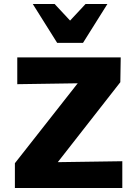

<svg xmlns="http://www.w3.org/2000/svg" viewBox="-20 -947 683 967"><path d="M55 0V-125L459 -639L539 -530L67 -523V-658H588L586 -533L184 -19L113 -128L596 -135V0ZM268 -731 301 -809 411 -927H521L398 -731ZM268 -731 145 -927H255L365 -809L398 -731Z"/></svg>

Font: Ysabeau Office Black
Style: Regular
Weight: 900
Designer: Christian Thalmann (Catharsis Fonts)
Version: Version 2.001;gftools[0.9.30]; featfreeze: tnum,lnum,ss02